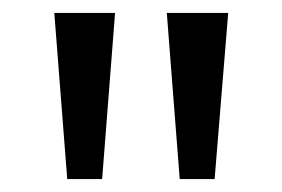

<svg xmlns="http://www.w3.org/2000/svg" viewBox="-20 -813 436 297"><path d="M84 -536 64 -793H158L138 -536ZM258 -536 238 -793H333L312 -536Z"/></svg>

Font: Noto Sans Kannada SemiCondensed
Style: Regular
Weight: 400
Width: 4
Designer: Jelle Bosma - Monotype Design Team
Foundry: Monotype Imaging Inc.
Version: Version 2.005; ttfautohint (v1.8.4.7-5d5b)